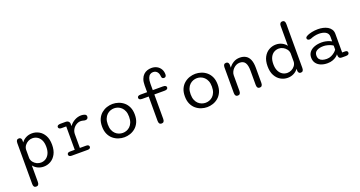

<svg xmlns="http://www.w3.org/2000/svg" viewBox="-50 -1617 5051 2697"><g transform="rotate(-20 2476.0 -268.5)"><path d="M104.5 -428.3Q104.5 -482.3 146.7 -482.3Q162.3 -482.3 172.7 -473.3Q183 -464.3 185.8 -446.3L186 -407.8Q211 -444 252.3 -465.2Q293.7 -486.5 343.2 -486.5Q398.7 -486.5 447.2 -459.3Q495.7 -432.2 525.8 -377.2Q556 -322.3 556 -239Q556 -156 525.8 -100.4Q495.7 -44.8 447.2 -17.2Q398.7 10.5 343.2 10.5Q295.3 10.5 254.7 -9.3Q214 -29.2 189 -63V184.2Q189 238 146.7 238Q104.5 238 104.5 184.2ZM189 -169.5Q193.2 -136.5 213.2 -110.8Q233.3 -85.2 262.9 -70.8Q292.5 -56.5 324.3 -56.5Q363.3 -56.5 396.3 -76.6Q429.3 -96.7 449.5 -137.4Q469.7 -178.2 469.7 -239Q469.7 -301.3 449.5 -341.2Q429.3 -381 396.3 -400.2Q363.3 -419.5 324.3 -419.5Q292.3 -419.5 262.5 -404.2Q232.7 -388.8 212.5 -362.2Q192.3 -335.7 189 -301.7Z M907 -63.2H1000.2Q1023.3 -63.2 1034 -54.4Q1044.7 -45.7 1044.7 -31.5Q1044.7 -17.7 1033.8 -8.8Q1023 0 1000.2 0H762.7Q738.8 0 727.8 -8.8Q716.7 -17.7 716.7 -31.5Q716.7 -45.7 727.2 -54.4Q737.7 -63.2 758.3 -63.2H830.5V-412.8H758.7Q737.5 -412.8 726.3 -421.5Q715.2 -430.2 715.2 -444.7Q715.2 -459.7 728.9 -467.8Q742.7 -476 769 -476H846.8Q867.2 -476 881.2 -466Q895.3 -456 900.8 -437.8L902.2 -391.7Q932.2 -434.7 979.9 -461.1Q1027.7 -487.5 1078.7 -487.5Q1108.5 -487.5 1132.3 -477.8Q1156.2 -468.2 1156.2 -443.7Q1156.2 -423.8 1145.2 -413.2Q1134.2 -402.5 1115.5 -402.5Q1105.5 -402.5 1097.6 -404.2Q1089.7 -405.8 1081.2 -408.3Q1072.5 -410.7 1063.2 -411.9Q1053.8 -413.2 1044.7 -413.2Q1011.3 -413.2 979.6 -394.1Q947.8 -375 927.4 -341.8Q907 -308.7 907 -265.8Z M1548.2 10.5Q1504.3 10.5 1461 -3.8Q1417.7 -18.2 1381.6 -48.4Q1345.5 -78.7 1323.9 -126Q1302.3 -173.3 1302.3 -239Q1302.3 -304.7 1323.9 -351.8Q1345.5 -398.8 1381.6 -428.8Q1417.7 -458.8 1461 -473.2Q1504.3 -487.5 1548.2 -487.5Q1591.5 -487.5 1634.8 -473.2Q1678.2 -458.8 1714 -428.8Q1749.8 -398.8 1771.4 -351.8Q1793 -304.7 1793 -239Q1793 -173.3 1771.4 -126Q1749.8 -78.7 1714 -48.4Q1678.2 -18.2 1634.8 -3.8Q1591.5 10.5 1548.2 10.5ZM1548.2 -54.8Q1576.2 -54.8 1604 -64.9Q1631.8 -75 1655.2 -96.8Q1678.7 -118.7 1692.8 -153.8Q1706.8 -188.8 1706.8 -239Q1706.8 -288.5 1692.8 -323.2Q1678.7 -358 1655.2 -380Q1631.8 -402 1604 -412.2Q1576.2 -422.3 1548.2 -422.3Q1520.2 -422.3 1491.8 -412.2Q1463.5 -402 1440.1 -380Q1416.7 -358 1402.6 -323.2Q1388.5 -288.5 1388.5 -239Q1388.5 -188.8 1402.6 -153.8Q1416.7 -118.7 1440.1 -96.8Q1463.5 -75 1491.8 -64.9Q1520.2 -54.8 1548.2 -54.8Z M1966.5 -411.3Q1915.7 -411.3 1915.7 -443.8Q1915.7 -476 1966.5 -476H2062.5V-577.5Q2062.5 -632.3 2076.8 -670.1Q2091 -707.8 2115.2 -731.1Q2139.5 -754.3 2170.3 -764.8Q2201.2 -775.2 2233.8 -775.2Q2280 -775.2 2315.2 -756Q2350.3 -736.8 2370.2 -702.8Q2390.2 -668.7 2390.2 -624Q2390.2 -605 2381.6 -593.8Q2373 -582.5 2355 -582.5Q2335.5 -582.5 2328.4 -593.6Q2321.3 -604.7 2320.2 -616.5Q2317.8 -662.3 2295.5 -687.6Q2273.2 -712.8 2235.3 -712.8Q2211 -712.8 2190.9 -699.1Q2170.8 -685.3 2158.9 -654.2Q2147 -623.2 2147 -571V-476H2299.2Q2324.8 -476 2337.5 -467.7Q2350.3 -459.3 2350.3 -443.8Q2350.3 -428.3 2337.5 -419.8Q2324.8 -411.3 2299.2 -411.3H2147V-46.3Q2147 7.5 2105 7.5Q2062.5 7.5 2062.5 -46.3V-411.3Z M2786.2 10.5Q2742.3 10.5 2699 -3.8Q2655.7 -18.2 2619.6 -48.4Q2583.5 -78.7 2561.9 -126Q2540.3 -173.3 2540.3 -239Q2540.3 -304.7 2561.9 -351.8Q2583.5 -398.8 2619.6 -428.8Q2655.7 -458.8 2699 -473.2Q2742.3 -487.5 2786.2 -487.5Q2829.5 -487.5 2872.8 -473.2Q2916.2 -458.8 2952 -428.8Q2987.8 -398.8 3009.4 -351.8Q3031 -304.7 3031 -239Q3031 -173.3 3009.4 -126Q2987.8 -78.7 2952 -48.4Q2916.2 -18.2 2872.8 -3.8Q2829.5 10.5 2786.2 10.5ZM2786.2 -54.8Q2814.2 -54.8 2842 -64.9Q2869.8 -75 2893.2 -96.8Q2916.7 -118.7 2930.8 -153.8Q2944.8 -188.8 2944.8 -239Q2944.8 -288.5 2930.8 -323.2Q2916.7 -358 2893.2 -380Q2869.8 -402 2842 -412.2Q2814.2 -422.3 2786.2 -422.3Q2758.2 -422.3 2729.8 -412.2Q2701.5 -402 2678.1 -380Q2654.7 -358 2640.6 -323.2Q2626.5 -288.5 2626.5 -239Q2626.5 -188.8 2640.6 -153.8Q2654.7 -118.7 2678.1 -96.8Q2701.5 -75 2729.8 -64.9Q2758.2 -54.8 2786.2 -54.8Z M3573 5Q3530.5 5 3530.5 -49.3V-263.8Q3530.5 -343.5 3505.5 -382.2Q3480.5 -420.8 3423.8 -420.8Q3397.3 -420.8 3372.8 -409.1Q3348.2 -397.3 3329 -377.3Q3309.8 -357.3 3298.5 -332.4Q3287.2 -307.5 3287.2 -281.5V-49.3Q3287.2 5 3244.7 5Q3202.7 5 3202.7 -49.3V-431Q3202.7 -485 3244.7 -485Q3280.3 -485 3285.5 -444.8L3285.7 -397.5Q3310.8 -435.7 3353.2 -461.4Q3395.7 -487.2 3449.2 -487.2Q3501.5 -487.2 3538.7 -465.3Q3575.8 -443.5 3595.4 -397Q3615 -350.5 3615 -276.3V-49.3Q3615 -23 3604.2 -9Q3593.3 5 3573 5Z M4185.8 5Q4154.8 5 4147.5 -30.3L4147 -67Q4122 -31.3 4080.4 -10.4Q4038.8 10.5 3989.5 10.5Q3934.5 10.5 3885.8 -17.2Q3837 -44.8 3806.8 -100.4Q3776.7 -156 3776.7 -239Q3776.7 -322.3 3806.8 -377.2Q3837 -432.2 3885.8 -459.3Q3934.5 -486.5 3989.5 -486.5Q4037.7 -486.5 4078.3 -466.1Q4119 -445.7 4143.8 -411.2V-708Q4143.8 -734.3 4154.7 -748.2Q4165.5 -762 4185.8 -762Q4228 -762 4228 -708V-49.3Q4228 5 4185.8 5ZM4143.8 -170.5V-300.2Q4141.2 -334.3 4120.8 -361.2Q4100.5 -388.2 4070.6 -403.8Q4040.7 -419.5 4008.3 -419.5Q3969.3 -419.5 3936.3 -400.2Q3903.3 -381 3883.2 -341.2Q3863 -301.3 3863 -239Q3863 -178.2 3883.2 -137.4Q3903.3 -96.7 3936.3 -76.6Q3969.3 -56.5 4008.3 -56.5Q4040.3 -56.5 4070 -71Q4099.7 -85.5 4119.9 -111.4Q4140.2 -137.3 4143.8 -170.5Z M4799.7 1.7Q4775 1.7 4764.6 -8.7Q4754.2 -19.2 4751.8 -37.7L4750.2 -64.2Q4741.3 -50.2 4718.9 -32.9Q4696.5 -15.7 4662.7 -3.3Q4628.8 9.2 4584.8 9.2Q4530.2 9.2 4486.9 -8.2Q4443.7 -25.5 4418.7 -59.6Q4393.7 -93.7 4393.7 -143.8Q4393.7 -192.3 4420.9 -226Q4448.2 -259.7 4495.7 -277.3Q4543.2 -295 4603.8 -295Q4635.7 -295 4665.3 -288.5Q4695 -282 4717.3 -273.2Q4739.7 -264.3 4749.2 -257.5V-329Q4749.2 -355.8 4736.7 -373.9Q4724.2 -392 4703.7 -402.7Q4683.2 -413.3 4658.4 -417.8Q4633.7 -422.3 4609 -422.3Q4576.3 -422.3 4543.4 -414.7Q4510.5 -407 4488.2 -397.2Q4480.5 -393.8 4473.3 -392.6Q4466.2 -391.3 4460.8 -391.3Q4445 -391.3 4434.7 -399.2Q4424.3 -407.2 4424.3 -421.2Q4424.3 -434 4434.3 -442.2Q4444.3 -450.5 4458.8 -457.2Q4485 -469.2 4527.2 -478.3Q4569.5 -487.5 4619.2 -487.5Q4656.8 -487.5 4693.8 -479.3Q4730.7 -471.2 4761 -453.8Q4791.3 -436.3 4809.5 -408.4Q4827.7 -380.5 4827.7 -341V-63.2H4871.3Q4890.3 -63.2 4900.1 -55Q4909.8 -46.8 4909.8 -31.7Q4909.8 -17 4898.8 -7.7Q4887.7 1.7 4860.3 1.7ZM4749.2 -194.3Q4738.8 -203.5 4715.7 -213.5Q4692.5 -223.5 4664.2 -230.3Q4636 -237.2 4609.8 -237.2Q4548.3 -237.2 4510.4 -215.1Q4472.5 -193 4472.5 -145.5Q4472.5 -111.3 4488.5 -90.7Q4504.5 -70 4532.6 -61Q4560.7 -52 4596.5 -52Q4632.7 -52 4664 -66.5Q4695.3 -81 4717.8 -100.5Q4740.3 -120 4749.2 -135.2Z"/></g></svg>

Font: Sono ExtraLight
Style: Regular
Weight: 200
Designer: Tyler Finck
Foundry: Tyler Finck
Version: Version 2.112